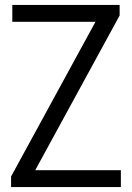

<svg xmlns="http://www.w3.org/2000/svg" viewBox="-20 -760 536 780"><path d="M25 0V-43L378 -690L384 -671.5H30V-740H466V-697L113 -50L107 -68.5H471V0Z"/></svg>

Font: Encode Sans SC Condensed
Style: Regular
Weight: 400
Width: 3
Designer: Multiple Designers
Foundry: Impallari Type
Version: Version 3.002